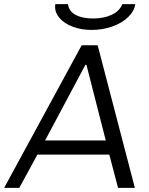

<svg xmlns="http://www.w3.org/2000/svg" viewBox="-47 -904 717 924"><path d="M602 0H521L479 -160H133L46 0H-27L346 -686H423ZM364 -592 170 -228H462L369 -592ZM218 -872Q218 -880 219 -884H280Q285 -849 317.5 -832Q350 -815 401 -815Q451 -815 489 -832Q527 -849 542 -884H604Q599 -850 569.5 -821.5Q540 -793 493.5 -776.5Q447 -760 394 -760Q344 -760 304 -775Q264 -790 241 -815.5Q218 -841 218 -872Z"/></svg>

Font: Chivo Light Italic
Style: Regular
Weight: 300
Italic angle: -8.05°
Designer: Hector Gatti
Foundry: Omnibus-Type
Version: Version 1.007